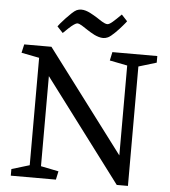

<svg xmlns="http://www.w3.org/2000/svg" viewBox="-60 -965 902 1019"><g transform="rotate(5 391.0 -455.5)"><path d="M190.9 -700.2 600.1 -157.2V-636.2L505.9 -654.8L515.6 -700.2H754.9V-665L659.7 -636.2V0H600.1L190.9 -543.9V-64L285.6 -44.9L275.9 0H35.6V-35.2L130.9 -64V-636.2L35.6 -654.8L45.9 -700.2ZM375 -805.2 341.8 -826.7Q327.1 -835.9 316.4 -835.9Q311 -835.4 299.8 -828.1Q288.6 -820.8 272 -805.2L244.1 -778.3L213.4 -811Q215.3 -814.5 226.3 -827.6Q237.3 -840.8 252 -856.4Q266.6 -872.1 281.7 -886.2Q296.9 -900.4 307.1 -905.3Q319.3 -910.6 331.5 -910.6Q343.8 -910.6 355.7 -907Q367.7 -903.3 378.9 -897.7Q390.1 -892.1 399.9 -886.2Q409.7 -880.4 417 -876Q423.3 -872.1 431.2 -866.7Q439 -861.3 446.8 -856.7Q454.6 -852.1 462.2 -848.9Q469.7 -845.7 476.1 -845.7Q485.8 -845.7 503.7 -861.1Q521.5 -876.5 548.3 -903.3L579.1 -870.1Q578.1 -868.2 572.8 -861.6Q567.4 -855 559.3 -845.5Q551.3 -835.9 541.5 -825.4Q531.7 -814.9 521.5 -804.9Q511.2 -794.9 502 -787.4Q492.7 -779.8 485.4 -776.4Q472.7 -770.5 460 -770.5Q448.2 -770.5 436 -774.2Q423.8 -777.8 412.6 -783.2Q401.4 -788.6 391.8 -794.7Q382.3 -800.8 375 -805.2Z"/></g></svg>

Font: Brawler
Style: Regular
Weight: 400
Version: Version 1.000